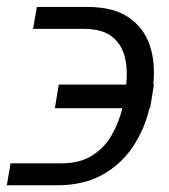

<svg xmlns="http://www.w3.org/2000/svg" viewBox="-37 -546 495 563"><path d="M-6 -67.1H142.4Q197.8 -67.1 233.8 -90.2Q269.9 -113.3 290.8 -150.2Q311.8 -187.1 321.7 -228.7H123.9L135.3 -297.9H333.1Q338.1 -341.6 329 -378.7Q320 -415.8 291.4 -438.6Q262.8 -461.3 209.2 -461.3H60L71 -525.6H220.2Q295.5 -525.6 340.2 -495Q384.9 -464.5 402.2 -413Q419.4 -361.5 412.3 -297.9H414.4L403.1 -228.7H401.3Q386.4 -165.5 351.7 -114.3Q317.1 -63.2 262.3 -33Q207.4 -2.8 132.1 -2.8H-17Z"/></svg>

Font: Inter UI Light
Style: Italic
Weight: 300
Italic angle: 9.39999°
Designer: Rasmus Andersson
Foundry: rsms
Version: 3.2;8d6f07862